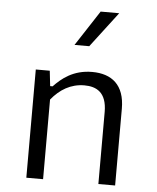

<svg xmlns="http://www.w3.org/2000/svg" viewBox="-55 -849 731 896"><g transform="rotate(5 310.0 -401.0)"><path d="M518 0V-359.5C518 -471.5 457 -518.5 365.5 -518.5C277 -518.5 223.5 -474 187 -435.5H175.5L167.5 -507H102V0H180.5V-373C220 -421.5 270.5 -453 335 -453C390.5 -453 439.5 -429.5 439.5 -338V0ZM272 -637 380 -802.5H467L341 -637Z"/></g></svg>

Font: Monaspace Neon Light
Style: Regular
Weight: 300
Designer: Riley Cran & the Lettermatic Team
Foundry: Lettermatic
Version: Version 1.200 (Monaspace Neon)